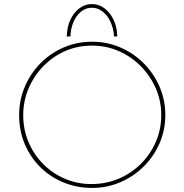

<svg xmlns="http://www.w3.org/2000/svg" viewBox="-20 -915 905 943"><path d="M74 -350Q74 -424 102 -489.5Q130 -555 179 -604.5Q228 -654 293 -682Q358 -710 432 -710Q506 -710 571 -682Q636 -654 685.5 -604.5Q735 -555 763.5 -489.5Q792 -424 792 -350Q792 -276 763.5 -211Q735 -146 685.5 -97Q636 -48 571 -20Q506 8 432 8Q358 8 293 -18.5Q228 -45 179 -93Q130 -141 102 -206.5Q74 -272 74 -350ZM94 -349Q94 -279 120 -217.5Q146 -156 192 -109.5Q238 -63 299 -37Q360 -11 429 -11Q500 -11 562 -37Q624 -63 671 -109.5Q718 -156 745 -217.5Q772 -279 772 -350Q772 -420 745 -481.5Q718 -543 671.5 -590Q625 -637 563.5 -664Q502 -691 432 -691Q360 -691 298.5 -663.5Q237 -636 191 -588Q145 -540 119.5 -478.5Q94 -417 94 -349ZM431 -895Q466 -895 493.5 -874Q521 -853 538 -817.5Q555 -782 556 -736H540Q538 -774 523.5 -806Q509 -838 485 -857.5Q461 -877 431 -877Q401 -877 377.5 -857.5Q354 -838 340.5 -806Q327 -774 326 -736H308Q309 -782 325.5 -817.5Q342 -853 369.5 -874Q397 -895 431 -895Z"/></svg>

Font: Josefin Sans Thin Thin
Style: Regular
Weight: 250
Version: Version 2.001